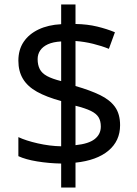

<svg xmlns="http://www.w3.org/2000/svg" viewBox="-20 -779 612 857"><path d="M253 -49Q198 -50 146 -58.5Q94 -67 62 -82V-167Q96 -151 149 -139Q202 -127 253 -126V-328Q187 -346 145 -369.5Q103 -393 82.5 -427Q62 -461 62 -508Q62 -557 85.5 -592Q109 -627 152 -647.5Q195 -668 253 -671V-759H317V-672Q370 -671 413.5 -660.5Q457 -650 493 -635L466 -561Q434 -574 395.5 -583.5Q357 -593 317 -596V-395Q383 -376 427 -354.5Q471 -333 493.5 -301.5Q516 -270 516 -220Q516 -150 464 -106.5Q412 -63 317 -53V58H253ZM317 -131Q376 -137 403 -158.5Q430 -180 430 -214Q430 -239 420 -255.5Q410 -272 385.5 -284Q361 -296 317 -307ZM253 -594Q217 -592 194 -581.5Q171 -571 159.5 -554Q148 -537 148 -515Q148 -489 157.5 -470.5Q167 -452 190 -439.5Q213 -427 253 -417Z"/></svg>

Font: ltamil15
Style: Book
Weight: 400
Designer: Jelle Bosma - Monotype Design Team
Foundry: Monotype Imaging Inc.
Version: Version 2.003